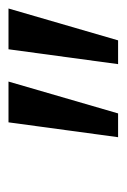

<svg xmlns="http://www.w3.org/2000/svg" viewBox="57 -811 298 452"><g transform="rotate(-90 206.0 -585.0)"><path d="M281 -456 316 -714H412L337 -456ZM109 -456 144 -714H240L165 -456Z"/></g></svg>

Font: Noto IKEA Latin
Style: Italic
Weight: 400
Italic angle: -12°
Designer: Monotype Design Team
Foundry: Monotype Imaging Inc.
Version: Version 1.0